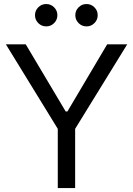

<svg xmlns="http://www.w3.org/2000/svg" viewBox="-20 -952 674 972"><path d="M9.8 -727.5H110.4L312.5 -387.7H321.3L522.5 -727.5H624L360.4 -299.8V0H272.5V-299.8ZM213.9 -818.4Q190.4 -818.4 173.8 -835Q157.2 -851.6 157.2 -875Q157.2 -898.4 173.8 -915Q190.4 -931.6 213.9 -931.6Q237.3 -931.6 253.9 -915Q270.5 -898.4 270.5 -875Q270.5 -851.6 253.9 -835Q237.3 -818.4 213.9 -818.4ZM418 -818.4Q394.5 -818.4 377.9 -835Q361.3 -851.6 361.3 -875Q361.3 -898.4 377.9 -915Q394.5 -931.6 418 -931.6Q441.4 -931.6 458 -915Q474.6 -898.4 474.6 -875Q474.6 -851.6 458 -835Q441.4 -818.4 418 -818.4Z"/></svg>

Font: Inter Display
Style: Regular
Weight: 400
Designer: Rasmus Andersson
Foundry: rsms
Version: Version 4.000;git-37864ae